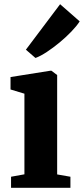

<svg xmlns="http://www.w3.org/2000/svg" viewBox="-20 -892 398 912"><path d="M32.5 0V-52.5L96 -64V-447L30 -467V-526L218.5 -556H224.5L251.5 -535.5V-63.5L314.5 -52.5V0ZM148 -617 103 -656 265.5 -872 358.5 -790.5Q344.5 -768.5 319 -742Q293.5 -715.5 263 -690.2Q232.5 -665 202.5 -645.2Q172.5 -625.5 149.5 -617Z"/></svg>

Font: Merriweather 48pt ExtraBold
Style: Regular
Weight: 800
Version: Version 2.100